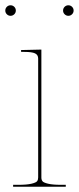

<svg xmlns="http://www.w3.org/2000/svg" viewBox="-25 -710 300 730"><path d="M1 -655.8Q-4.9 -661.6 -4.9 -669.9Q-4.9 -678.2 1 -684.1Q6.8 -689.9 15.1 -689.9Q23.4 -689.9 29.3 -684.1Q35.2 -678.2 35.2 -669.9Q35.2 -661.6 29.3 -655.8Q23.4 -649.9 15.1 -649.9Q6.8 -649.9 1 -655.8ZM220.7 -655.8Q214.8 -661.6 214.8 -669.9Q214.8 -678.2 220.7 -684.1Q226.6 -689.9 234.9 -689.9Q243.2 -689.9 249 -684.1Q254.9 -678.2 254.9 -669.9Q254.9 -661.6 249 -655.8Q243.2 -649.9 234.9 -649.9Q226.6 -649.9 220.7 -655.8ZM132.3 -35.2Q132.3 -26.4 136.5 -21Q140.6 -15.6 158 -11.5Q175.3 -7.3 207.5 -7.3H225.1V0H24.9V-7.3H44.9Q77.1 -7.3 94.5 -11.5Q111.8 -15.6 116 -21Q120.1 -26.4 120.1 -35.2V-487.3Q120.1 -501.5 108.2 -507.1Q96.2 -512.7 67.4 -512.7H55.2V-520H67.4L132.3 -521.5Z"/></svg>

Font: ZnikomitNo24
Style: Thin
Weight: 300
Designer: gluk
Foundry: gluk
Version: Version 0.55